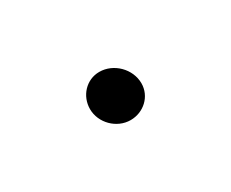

<svg xmlns="http://www.w3.org/2000/svg" viewBox="-30 -153 213 177"><g transform="rotate(-30 76.0 -64.5)"><path d="M50 -65.5C50 -50.8 62.7 -38 77.5 -38C91.4 -38 103 -48.6 103 -62.5C103 -77.8 89.7 -91 74.5 -91C60.6 -91 50 -79.4 50 -65.5Z"/></g></svg>

Font: HoneyBee
Style: Book
Weight: 300
Foundry: Cannot Into Space Fonts
Version: Version 0.89